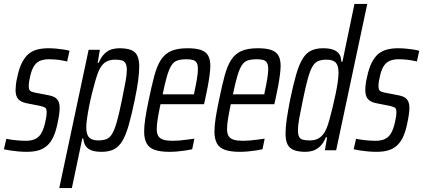

<svg xmlns="http://www.w3.org/2000/svg" viewBox="-32 -763 2149 975"><path d="M104 8Q83 8 60.5 6Q38 4 19 1Q0 -2 -12 -5L0 -58Q6 -57 17.5 -55Q29 -53 42.5 -51.5Q56 -50 70.5 -49Q85 -48 99 -48Q129 -48 148.5 -58Q168 -68 179 -88.5Q190 -109 197 -139Q200 -153 202.5 -166.5Q205 -180 205 -193Q205 -212 197 -216.5Q189 -221 173 -225L102 -239Q73 -245 60 -260.5Q47 -276 47 -306Q47 -317 49 -335Q51 -353 56 -372Q65 -416 79.5 -444.5Q94 -473 113 -489Q132 -505 157.5 -511.5Q183 -518 214 -518Q234 -518 254 -516Q274 -514 291.5 -511.5Q309 -509 321 -505L309 -451Q300 -453 284.5 -456Q269 -459 251 -460.5Q233 -462 215 -462Q193 -462 174.5 -455.5Q156 -449 143 -431Q130 -413 122 -379Q118 -363 116 -350Q114 -337 114 -326Q114 -308 121 -302Q128 -296 144 -293L216 -279Q233 -276 245 -269.5Q257 -263 264 -250Q271 -237 271 -213Q271 -203 268.5 -183.5Q266 -164 261 -141Q253 -100 240.5 -71.5Q228 -43 209.5 -25.5Q191 -8 165.5 0Q140 8 104 8Z M269 192 418 -510H475L464 -444H469Q483 -476 500.5 -492Q518 -508 537 -513Q556 -518 573 -518Q609 -518 631.5 -510Q654 -502 664.5 -481.5Q675 -461 675 -425Q675 -395 669.5 -353.5Q664 -312 652 -255Q636 -177 621 -125.5Q606 -74 588 -45Q570 -16 545 -4Q520 8 484 8Q454 8 434 1Q414 -6 403.5 -21Q393 -36 391 -60H386L333 192ZM467 -50Q492 -50 508.5 -56.5Q525 -63 537.5 -83.5Q550 -104 561.5 -145Q573 -186 587 -255Q599 -312 605.5 -348.5Q612 -385 612 -407Q612 -430 605.5 -441.5Q599 -453 586 -456.5Q573 -460 552 -460Q531 -460 514.5 -453Q498 -446 486 -431Q474 -416 465 -392Q459 -376 451 -348.5Q443 -321 435 -288.5Q427 -256 420.5 -223Q414 -190 410 -161.5Q406 -133 406 -117Q406 -80 420.5 -65Q435 -50 467 -50Z M829 8Q782 8 753.5 -2Q725 -12 712.5 -35Q700 -58 700 -95Q700 -124 706 -163Q712 -202 723 -254Q738 -327 751.5 -377.5Q765 -428 785 -459Q805 -490 837 -504Q869 -518 920 -518Q962 -518 987.5 -509.5Q1013 -501 1024.5 -481.5Q1036 -462 1036 -429Q1036 -410 1032.5 -383Q1029 -356 1023 -323.5Q1017 -291 1009 -255L1004 -234H783Q774 -191 769 -160.5Q764 -130 764 -108Q764 -85 772 -72Q780 -59 798 -53.5Q816 -48 844 -48Q860 -48 879.5 -49.5Q899 -51 919 -54Q939 -57 955 -59L944 -5Q931 -2 911.5 1Q892 4 870.5 6Q849 8 829 8ZM794 -284H953L957 -305Q963 -332 968 -362Q973 -392 973 -412Q973 -434 966.5 -444.5Q960 -455 947.5 -458.5Q935 -462 915 -462Q887 -462 869 -456Q851 -450 839 -431.5Q827 -413 816.5 -378Q806 -343 794 -284Z M1186 8Q1139 8 1110.5 -2Q1082 -12 1069.5 -35Q1057 -58 1057 -95Q1057 -124 1063 -163Q1069 -202 1080 -254Q1095 -327 1108.5 -377.5Q1122 -428 1142 -459Q1162 -490 1194 -504Q1226 -518 1277 -518Q1319 -518 1344.5 -509.5Q1370 -501 1381.5 -481.5Q1393 -462 1393 -429Q1393 -410 1389.5 -383Q1386 -356 1380 -323.5Q1374 -291 1366 -255L1361 -234H1140Q1131 -191 1126 -160.5Q1121 -130 1121 -108Q1121 -85 1129 -72Q1137 -59 1155 -53.5Q1173 -48 1201 -48Q1217 -48 1236.5 -49.5Q1256 -51 1276 -54Q1296 -57 1312 -59L1301 -5Q1288 -2 1268.5 1Q1249 4 1227.5 6Q1206 8 1186 8ZM1151 -284H1310L1314 -305Q1320 -332 1325 -362Q1330 -392 1330 -412Q1330 -434 1323.5 -444.5Q1317 -455 1304.5 -458.5Q1292 -462 1272 -462Q1244 -462 1226 -456Q1208 -450 1196 -431.5Q1184 -413 1173.5 -378Q1163 -343 1151 -284Z M1520 8Q1484 8 1461.5 -0.5Q1439 -9 1428.5 -29Q1418 -49 1418 -85Q1418 -115 1424 -157Q1430 -199 1441 -255Q1457 -333 1472 -384.5Q1487 -436 1505 -465Q1523 -494 1548 -506Q1573 -518 1609 -518Q1639 -518 1659 -511Q1679 -504 1690 -489.5Q1701 -475 1701 -450H1707L1768 -743H1833L1675 0H1618L1629 -66H1623Q1610 -35 1592.5 -19Q1575 -3 1556.5 2.5Q1538 8 1520 8ZM1541 -50Q1563 -50 1579 -57Q1595 -64 1607.5 -79Q1620 -94 1629 -118Q1635 -134 1642.5 -161Q1650 -188 1657.5 -220Q1665 -252 1672 -284.5Q1679 -317 1683 -346Q1687 -375 1687 -393Q1687 -430 1673 -445Q1659 -460 1626 -460Q1602 -460 1585 -453.5Q1568 -447 1555.5 -426.5Q1543 -406 1531.5 -365Q1520 -324 1506 -255Q1494 -198 1487.5 -161.5Q1481 -125 1481 -103Q1481 -80 1487 -68.5Q1493 -57 1506.5 -53.5Q1520 -50 1541 -50Z M1880 8Q1859 8 1836.5 6Q1814 4 1795 1Q1776 -2 1764 -5L1776 -58Q1782 -57 1793.5 -55Q1805 -53 1818.5 -51.5Q1832 -50 1846.5 -49Q1861 -48 1875 -48Q1905 -48 1924.5 -58Q1944 -68 1955 -88.5Q1966 -109 1973 -139Q1976 -153 1978.5 -166.5Q1981 -180 1981 -193Q1981 -212 1973 -216.5Q1965 -221 1949 -225L1878 -239Q1849 -245 1836 -260.5Q1823 -276 1823 -306Q1823 -317 1825 -335Q1827 -353 1832 -372Q1841 -416 1855.5 -444.5Q1870 -473 1889 -489Q1908 -505 1933.5 -511.5Q1959 -518 1990 -518Q2010 -518 2030 -516Q2050 -514 2067.5 -511.5Q2085 -509 2097 -505L2085 -451Q2076 -453 2060.5 -456Q2045 -459 2027 -460.5Q2009 -462 1991 -462Q1969 -462 1950.5 -455.5Q1932 -449 1919 -431Q1906 -413 1898 -379Q1894 -363 1892 -350Q1890 -337 1890 -326Q1890 -308 1897 -302Q1904 -296 1920 -293L1992 -279Q2009 -276 2021 -269.5Q2033 -263 2040 -250Q2047 -237 2047 -213Q2047 -203 2044.5 -183.5Q2042 -164 2037 -141Q2029 -100 2016.5 -71.5Q2004 -43 1985.5 -25.5Q1967 -8 1941.5 0Q1916 8 1880 8Z"/></svg>

Font: Saira ExtraCondensed
Style: Italic
Weight: 400
Width: 2
Italic angle: -12°
Designer: Hector Gatti with collaboration of the Omnibus-Type team
Foundry: Omnibus-Type
Version: Version 1.101